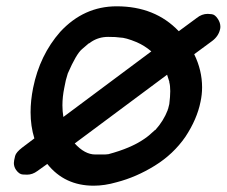

<svg xmlns="http://www.w3.org/2000/svg" viewBox="-20 -564 719 609"><path d="M181 -193 460 -401Q439 -419 414 -430Q378 -445 360 -445Q349 -447 323 -447Q293 -447 269 -431Q263 -426 261 -426L240 -408Q222 -393 195 -331Q188 -310 184 -286Q178 -257 178 -230Q178 -211 181 -193ZM313 -74 324 -75Q395 -94 437 -123Q451 -132 471 -151Q472 -152 473 -152Q499 -181 512 -215Q512 -218 513 -218L517 -234Q520 -258 520 -275Q520 -293 517 -303V-305L510 -327L217 -109Q249 -74 282 -74ZM277 25Q185 25 130 -44Q114 -33 98.5 -21.5Q83 -10 66 -10Q64 -10 52.5 -10.5Q41 -11 31 -25Q24 -35 24 -47Q24 -51 25 -56Q25 -58 28 -69.5Q31 -81 50.5 -96Q70 -111 89 -125Q77 -164 77 -208Q77 -245 85 -285Q106 -389 171 -463Q246 -544 350 -544Q472 -544 547 -465L604 -507Q620 -520 639 -520Q641 -520 651.5 -519Q662 -518 671 -504Q679 -492 679 -479Q679 -475 678 -471Q673 -449 653 -434L596 -392Q621 -341 621 -287Q621 -264 616 -241Q605 -186 568 -130Q530 -75 471 -38.5Q412 -2 350 14Q312 25 277 25Z"/></svg>

Font: Bad Comic
Style: Italic
Weight: 400
Italic angle: -11°
Designer: GGBotNet
Foundry: GGBotNet
Version: 0.95